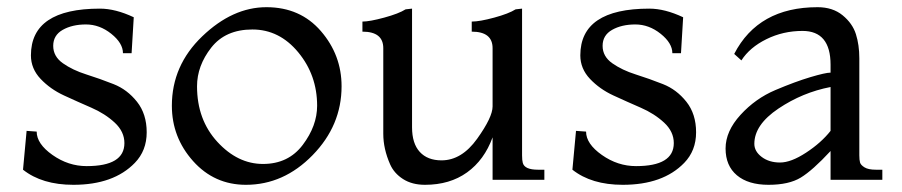

<svg xmlns="http://www.w3.org/2000/svg" viewBox="-20 -500 2508 534"><path d="M44 -28 54 -136 82 -134Q82 -100 126 -69Q170 -38 221 -38Q326 -38 326 -102Q326 -134 299 -159Q272 -184 234 -200.5Q196 -217 158 -234.5Q120 -252 93 -280.5Q66 -309 66 -346Q66 -476 258 -476Q301 -476 352 -452L346 -352H322Q322 -380 289.5 -406Q257 -432 219 -432Q181 -432 154.5 -417Q128 -402 128 -372.5Q128 -343 155 -324Q182 -305 220 -293Q258 -281 296 -266Q334 -251 361 -217Q388 -183 388 -132Q388 -81 355 -47Q296 14 184 14Q97 14 44 -28Z M664 14Q576 14 517 -52Q458 -118 458 -206Q458 -318 542.5 -399Q627 -480 721 -480Q815 -480 872.5 -413.5Q930 -347 930 -260Q930 -151 849.5 -68.5Q769 14 664 14ZM862 -206Q862 -291 809.5 -354.5Q757 -418 682 -418Q607 -418 567.5 -367.5Q528 -317 528 -260Q528 -167 584.5 -105.5Q641 -44 711.5 -44Q782 -44 822 -97Q862 -150 862 -206Z M1494 0H1350V-118Q1327 -55 1279 -20.5Q1231 14 1162 14Q1126 14 1101 -2Q1076 -18 1065 -43Q1046 -86 1046 -128V-366Q1046 -412 988 -412V-440Q1008 -440 1048.5 -451Q1089 -462 1108 -474L1126 -476V-146Q1126 -101 1147.5 -77.5Q1169 -54 1208 -54Q1264 -54 1307 -114Q1350 -174 1350 -204V-366Q1350 -412 1292 -412V-440Q1314 -440 1354.5 -451Q1395 -462 1414 -474L1432 -476V-68Q1432 -54 1434 -47Q1439 -28 1476 -28H1494Z M1572 -28 1582 -136 1610 -134Q1610 -100 1654 -69Q1698 -38 1749 -38Q1854 -38 1854 -102Q1854 -134 1827 -159Q1800 -184 1762 -200.5Q1724 -217 1686 -234.5Q1648 -252 1621 -280.5Q1594 -309 1594 -346Q1594 -476 1786 -476Q1829 -476 1880 -452L1874 -352H1850Q1850 -380 1817.5 -406Q1785 -432 1747 -432Q1709 -432 1682.5 -417Q1656 -402 1656 -372.5Q1656 -343 1683 -324Q1710 -305 1748 -293Q1786 -281 1824 -266Q1862 -251 1889 -217Q1916 -183 1916 -132Q1916 -81 1883 -47Q1824 14 1712 14Q1625 14 1572 -28Z M2434 0H2290V-80Q2240 -26 2207 -6Q2174 14 2117.5 14Q2061 14 2029.5 -12.5Q1998 -39 1998 -87Q1998 -135 2039.5 -180.5Q2081 -226 2136.5 -249.5Q2192 -273 2234 -285.5Q2276 -298 2290 -298V-320Q2290 -414 2212 -414Q2158 -414 2111.5 -391Q2065 -368 2042 -332L2022 -350Q2089 -480 2254 -480Q2296 -480 2323.5 -457.5Q2351 -435 2360.5 -405Q2370 -375 2370 -338V-68Q2370 -55 2372 -48Q2374 -41 2384.5 -34.5Q2395 -28 2416 -28H2434ZM2290 -136V-258Q2212 -243 2145 -198Q2078 -153 2078 -100Q2078 -79 2098.5 -63.5Q2119 -48 2149.5 -48Q2180 -48 2222 -75.5Q2264 -103 2290 -136Z"/></svg>

Font: Montaga
Style: Regular
Weight: 400
Designer: Alejandra Rodriguez
Foundry: Alejandra Rodriguez
Version: Version 1.001